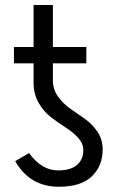

<svg xmlns="http://www.w3.org/2000/svg" viewBox="-20 -708 471 746"><path d="M34.2 -461.9V-525.4H110.4V-688.5H185.5V-525.4H315.4V-461.9H185.5V-395.5Q185.5 -360.4 205.6 -332.5Q225.6 -304.7 253.9 -285.2Q282.2 -265.6 310.5 -245.6Q338.9 -225.6 358.9 -195.8Q378.9 -166 378.9 -127Q378.9 -63.5 336.9 -22.9Q294.9 17.6 209 17.6Q95.7 17.6 39.1 -82L92.8 -113.3Q141.6 -45.9 206.1 -45.9Q253.9 -45.9 278.8 -66.9Q303.7 -87.9 303.7 -125Q303.7 -150.4 283.7 -172.4Q263.7 -194.3 235.4 -212.4Q207 -230.5 178.7 -252Q150.4 -273.4 130.4 -308.1Q110.4 -342.8 110.4 -386.7V-461.9Z"/></svg>

Font: Batunionen A1
Style: Regular
Weight: 400
Designer: HanYang I&C Co.,Ltd.
Foundry: HanYang I&C Co.,Ltd.
Version: Version 2.50; ttfautohint (v1.6)